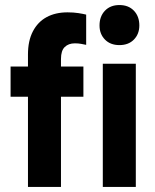

<svg xmlns="http://www.w3.org/2000/svg" viewBox="-20 -742 617 762"><path d="M91 0V-526Q91 -580 110.5 -617.5Q130 -655 165 -674Q200 -693 248 -693Q272 -693 291 -690Q310 -687 322 -684V-564Q312 -566 301.5 -568Q291 -570 277 -570Q252 -570 237 -555.5Q222 -541 222 -508V0ZM311 -358H22V-478H311ZM519 0H388V-489H519ZM375 -641Q375 -677 396.5 -699.5Q418 -722 454 -722Q490 -722 511.5 -699.5Q533 -677 533 -641Q533 -607 511.5 -585Q490 -563 454 -563Q418 -563 396.5 -585Q375 -607 375 -641Z"/></svg>

Font: Gabarito SemiBold
Style: Regular
Weight: 600
Designer: Leandro Assis / Alvaro Franca / Felipe Casaprima
Foundry: Naipe Foundry
Version: Version 1.000